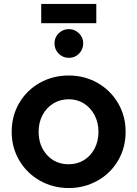

<svg xmlns="http://www.w3.org/2000/svg" viewBox="-20 -937 692 969"><path d="M39 -272Q39 -352 77 -417Q115 -482 181 -519Q247 -556 327 -556Q406 -556 471.5 -519Q537 -482 575.5 -417Q614 -352 614 -272Q614 -191 575.5 -126Q537 -61 471 -24.5Q405 12 327 12Q248 12 182 -25Q116 -62 77.5 -127Q39 -192 39 -272ZM327 -108Q370 -108 404 -129Q438 -150 457.5 -187.5Q477 -225 477 -272Q477 -318 457.5 -355.5Q438 -393 404 -414.5Q370 -436 327 -436Q283 -436 248.5 -414.5Q214 -393 194.5 -356Q175 -319 175 -272Q175 -201 217.5 -154.5Q260 -108 327 -108ZM188 -917H466V-820H188ZM328 -790Q357 -790 378.5 -769Q400 -748 400 -718Q400 -688 379 -666.5Q358 -645 328 -645Q297 -645 276 -666.5Q255 -688 255 -718Q255 -748 276 -769Q297 -790 328 -790Z"/></svg>

Font: Eudoxus Sans
Style: Bold
Weight: 700
Designer: Stijn de Vries
Foundry: tokotype
Version: Version 2.005